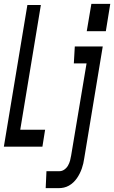

<svg xmlns="http://www.w3.org/2000/svg" viewBox="-44 -761 592 996"><path d="M406 -599 430 -741H528L505 -599ZM-24 0 98 -735H168L61 -88H190L176 0ZM193 215 197 127H265Q278 127 290 118.5Q302 110 309 97.5Q316 85 319.5 72Q323 59 325 46L405 -432H339L344 -520H489L393 60Q391 74 388 87Q385 100 380.5 113Q376 126 369.5 139Q363 152 355 163.5Q347 175 336.5 185Q326 195 313.5 202Q301 209 287.5 212Q274 215 261 215Z"/></svg>

Font: Iosevka SS04 Semibold
Style: Italic
Weight: 600
Italic angle: -9°
Monospace: yes
Designer: Belleve Invis
Foundry: Belleve Invis
Version: Version 19.0.0; ttfautohint (v1.8.4)